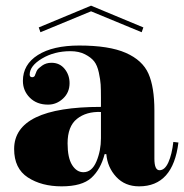

<svg xmlns="http://www.w3.org/2000/svg" viewBox="-20 -649 651 679"><path d="M337 -160V-253Q285 -255 252 -228.5Q219 -202 219 -142Q219 -91 235 -65.5Q251 -40 275 -40Q305 -40 321 -78Q337 -116 337 -160ZM356 -104H350Q336 -50 303 -20Q270 10 198 10Q127 10 78.5 -21.5Q30 -53 30 -122Q30 -271 337 -271V-304Q337 -333 336 -350Q335 -367 329.5 -392.5Q324 -418 313 -432Q302 -446 280.5 -457Q259 -468 229 -468Q172 -468 128.5 -442Q85 -416 85 -385Q85 -376 94 -376Q97 -376 99.5 -377.5Q102 -379 103 -381Q104 -383 105 -386.5Q106 -390 107 -391Q108 -395 111.5 -401Q115 -407 129 -417Q143 -427 162 -427Q191 -427 208.5 -405.5Q226 -384 226 -355Q226 -322 203 -300.5Q180 -279 150 -279Q110 -279 85.5 -303.5Q61 -328 61 -363Q61 -421 114 -454.5Q167 -488 260 -488Q366 -488 425 -462Q484 -436 505 -388.5Q526 -341 526 -258V-88Q526 -47 544 -47Q563 -47 575.5 -75Q588 -103 593 -147L611 -145Q592 10 472 10Q422 10 391 -23.5Q360 -57 356 -104ZM302 -609V-629L487 -552L481 -535ZM302 -629V-609L123 -535L117 -552Z"/></svg>

Font: Elsie Swash Caps Black
Style: Regular
Weight: 900
Designer: Alejandro Inler
Foundry: Alejandro Inler
Version: 1.001